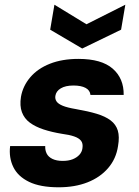

<svg xmlns="http://www.w3.org/2000/svg" viewBox="-20 -783 589 815"><path d="M229 12Q151 12 103.5 -11Q56 -34 36.5 -74Q17 -114 23 -163H172Q171 -146 178 -131.5Q185 -117 202.5 -108.5Q220 -100 246 -100Q271 -100 288.5 -107Q306 -114 317 -126Q328 -138 330 -154Q333 -174 324 -185.5Q315 -197 294.5 -204Q274 -211 243 -215Q200 -222 165 -233.5Q130 -245 106.5 -262.5Q83 -280 73 -307Q63 -334 69 -372Q77 -418 108.5 -455Q140 -492 192 -512.5Q244 -533 313 -533Q411 -533 458.5 -491.5Q506 -450 505 -380H364Q362 -400 343 -410Q324 -420 292 -420Q258 -420 238 -408Q218 -396 215 -376Q213 -363 220 -352.5Q227 -342 246.5 -334Q266 -326 302 -320Q354 -311 390.5 -300Q427 -289 449.5 -272Q472 -255 480 -229Q488 -203 481 -163Q473 -109 439 -69.5Q405 -30 351.5 -9Q298 12 229 12ZM512 -763 494 -657 329 -577 193 -657 211 -763 347 -680Z"/></svg>

Font: DM Sans 10pt Black
Style: Italic
Weight: 900
Italic angle: -10°
Version: Version 4.004;gftools[0.9.30]